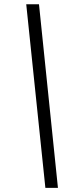

<svg xmlns="http://www.w3.org/2000/svg" viewBox="-20 -782 382 911"><path d="M195.3 109.4 104.5 -761.7H165L254.9 109.4Z"/></svg>

Font: Inter 16pt Light
Style: Italic
Weight: 300
Italic angle: -9.3988°
Version: Version 4.001;git-66647c0bb